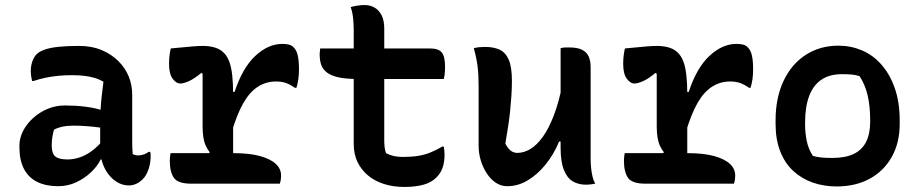

<svg xmlns="http://www.w3.org/2000/svg" viewBox="-20 -728 3640 761"><path d="M504 -353Q504 -330 504 -306.5Q504 -283 504 -259.5Q504 -236 504 -212.5Q504 -189 504 -166Q504 -153 504.5 -141Q505 -129 506 -117Q510 -115 516 -113.5Q522 -112 527 -112Q538 -112 549 -115.5Q560 -119 569 -126H575Q577 -121 577 -117Q577 -113 577 -107Q577 -81 568.5 -56.5Q560 -32 547 -19Q533 -5 519 1Q505 7 491 7Q466 7 444.5 -6Q423 -19 408 -39.5Q393 -60 385 -86Q377 -112 377 -138Q377 -163 377 -189Q377 -215 377 -236Q377 -266 378.5 -292Q380 -318 383 -345.5Q386 -373 390 -404Q373 -414 354 -419.5Q335 -425 313.5 -427.5Q292 -430 265 -430Q236 -430 210.5 -427.5Q185 -425 161 -420Q137 -415 113 -407H107Q105 -416 103.5 -426Q102 -436 102 -447Q102 -466 108 -484Q114 -502 125 -513Q136 -524 157.5 -531.5Q179 -539 212.5 -542.5Q246 -546 293 -546Q344 -546 383 -529.5Q422 -513 449.5 -485.5Q477 -458 490.5 -424Q504 -390 504 -353ZM185 -151Q185 -120 199 -108Q213 -96 248 -96Q271 -96 295.5 -104Q320 -112 344.5 -130Q369 -148 391 -176L397 -96H379Q366 -69 340.5 -45Q315 -21 282 -5.5Q249 10 210 10Q162 10 127.5 -7Q93 -24 75 -58.5Q57 -93 57 -144V-151Q57 -180 71 -208Q85 -236 110 -259Q135 -282 167.5 -296Q200 -310 237 -310Q279 -310 315.5 -305.5Q352 -301 378 -293Q404 -285 415 -275Q421 -270 425.5 -261.5Q430 -253 432.5 -241Q435 -229 435 -211Q408 -218 379.5 -222Q351 -226 323.5 -228Q296 -230 272 -230Q247 -230 228 -226Q209 -222 194 -214Q190 -200 187.5 -185Q185 -170 185 -153Z M804 -110 811 -125Q802 -136 795.5 -150.5Q789 -165 786 -184Q783 -203 783 -227Q783 -262 783 -296.5Q783 -331 783 -366Q783 -401 783 -436L778 -439Q749 -415 728 -406Q707 -397 695 -397Q678 -397 664 -416.5Q650 -436 650 -475Q650 -492 652 -508.5Q654 -525 657 -536Q667 -537 678 -538Q689 -539 700 -540Q711 -541 722 -542Q733 -543 743.5 -544Q754 -545 765 -545.5Q776 -546 783 -546Q811 -546 832 -539.5Q853 -533 867 -519Q881 -505 889 -483Q897 -461 900.5 -429Q904 -397 904 -355Q904 -323 904 -290.5Q904 -258 904 -225Q904 -192 904 -159Q904 -126 904 -94ZM897 -364H910Q941 -459 992 -506.5Q1043 -554 1099 -554Q1115 -554 1126 -551Q1137 -548 1144 -540Q1155 -530 1160 -509Q1165 -488 1165 -453Q1165 -432 1162.5 -414.5Q1160 -397 1155 -380H1149Q1132 -392 1115 -398.5Q1098 -405 1073 -405Q1035 -405 1002.5 -384.5Q970 -364 944.5 -319.5Q919 -275 897 -200ZM656 -121H905Q969 -121 1010.5 -109.5Q1052 -98 1073 -78.5Q1094 -59 1094 -33Q1094 -27 1093.5 -21.5Q1093 -16 1092 -10.5Q1091 -5 1089 0H738Q685 0 669 -23.5Q653 -47 653 -91Q653 -96 653.5 -101Q654 -106 654.5 -111Q655 -116 656 -121Z M1249 -536H1684Q1718 -536 1731 -520Q1744 -504 1744 -463Q1744 -455 1743.5 -446Q1743 -437 1742 -429.5Q1741 -422 1739 -415H1395Q1353 -415 1324 -421Q1295 -427 1278 -439Q1261 -451 1254 -469Q1247 -487 1247 -513Q1247 -517 1247.5 -521.5Q1248 -526 1248.5 -529.5Q1249 -533 1249 -536ZM1739 -147Q1740 -140 1741 -131.5Q1742 -123 1742 -116Q1742 -85 1734 -62.5Q1726 -40 1708 -23Q1700 -15 1688 -8Q1676 -1 1660.5 3.5Q1645 8 1625.5 10.5Q1606 13 1583 13Q1538 13 1501 1Q1464 -11 1437.5 -33.5Q1411 -56 1396.5 -87Q1382 -118 1382 -157Q1382 -214 1382 -270.5Q1382 -327 1382 -383Q1382 -439 1382 -496Q1382 -553 1382 -608Q1382 -633 1379.5 -656.5Q1377 -680 1370 -700Q1385 -704 1398.5 -706Q1412 -708 1425 -708Q1447 -708 1464.5 -698Q1482 -688 1492.5 -667.5Q1503 -647 1503 -615Q1503 -559 1503 -504Q1503 -449 1503 -393.5Q1503 -338 1503 -283Q1503 -228 1503 -172Q1503 -157 1504.5 -144.5Q1506 -132 1510 -121Q1525 -113 1541 -109.5Q1557 -106 1576 -106Q1610 -106 1636 -110Q1662 -114 1684.5 -123Q1707 -132 1733 -147Z M1903 -542Q1937 -542 1960.5 -531Q1984 -520 1996.5 -491Q2009 -462 2009 -408Q2009 -378 2007 -349Q2005 -320 2002 -289.5Q1999 -259 1994 -227Q1989 -195 1983 -159Q1992 -141 2003.5 -131.5Q2015 -122 2031 -122Q2056 -122 2081.5 -137Q2107 -152 2131 -185Q2155 -218 2175.5 -271.5Q2196 -325 2211 -403V-167H2196Q2175 -116 2142.5 -76Q2110 -36 2071.5 -13Q2033 10 1990 10Q1966 10 1945.5 -3.5Q1925 -17 1909.5 -40.5Q1894 -64 1885.5 -92.5Q1877 -121 1877 -150Q1877 -190 1877 -229.5Q1877 -269 1877 -309.5Q1877 -350 1877 -388Q1877 -433 1873 -465Q1869 -497 1858 -537Q1869 -540 1880 -541Q1891 -542 1903 -542ZM2236 -540Q2268 -540 2286.5 -531Q2305 -522 2313 -504.5Q2321 -487 2321 -462Q2321 -396 2321 -334.5Q2321 -273 2321 -214.5Q2321 -156 2321 -97Q2321 -79 2323 -61Q2325 -43 2328.5 -28Q2332 -13 2339 0Q2333 1 2327 2Q2321 3 2315 3.5Q2309 4 2302 4Q2273 4 2250.5 -9Q2228 -22 2215 -54.5Q2202 -87 2202 -142Q2202 -210 2202 -278Q2202 -346 2202 -412Q2202 -478 2202 -537Q2209 -539 2214 -539.5Q2219 -540 2224.5 -540Q2230 -540 2236 -540Z M2604 -110 2611 -125Q2602 -136 2595.5 -150.5Q2589 -165 2586 -184Q2583 -203 2583 -227Q2583 -262 2583 -296.5Q2583 -331 2583 -366Q2583 -401 2583 -436L2578 -439Q2549 -415 2528 -406Q2507 -397 2495 -397Q2478 -397 2464 -416.5Q2450 -436 2450 -475Q2450 -492 2452 -508.5Q2454 -525 2457 -536Q2467 -537 2478 -538Q2489 -539 2500 -540Q2511 -541 2522 -542Q2533 -543 2543.5 -544Q2554 -545 2565 -545.5Q2576 -546 2583 -546Q2611 -546 2632 -539.5Q2653 -533 2667 -519Q2681 -505 2689 -483Q2697 -461 2700.5 -429Q2704 -397 2704 -355Q2704 -323 2704 -290.5Q2704 -258 2704 -225Q2704 -192 2704 -159Q2704 -126 2704 -94ZM2697 -364H2710Q2741 -459 2792 -506.5Q2843 -554 2899 -554Q2915 -554 2926 -551Q2937 -548 2944 -540Q2955 -530 2960 -509Q2965 -488 2965 -453Q2965 -432 2962.5 -414.5Q2960 -397 2955 -380H2949Q2932 -392 2915 -398.5Q2898 -405 2873 -405Q2835 -405 2802.5 -384.5Q2770 -364 2744.5 -319.5Q2719 -275 2697 -200ZM2456 -121H2705Q2769 -121 2810.5 -109.5Q2852 -98 2873 -78.5Q2894 -59 2894 -33Q2894 -27 2893.5 -21.5Q2893 -16 2892 -10.5Q2891 -5 2889 0H2538Q2485 0 2469 -23.5Q2453 -47 2453 -91Q2453 -96 2453.5 -101Q2454 -106 2454.5 -111Q2455 -116 2456 -121Z M3303 -547Q3352 -547 3396 -528.5Q3440 -510 3473.5 -472Q3507 -434 3526.5 -378.5Q3546 -323 3546 -250V-237Q3546 -162 3514.5 -106Q3483 -50 3427 -19.5Q3371 11 3296 11Q3245 11 3201 -4.5Q3157 -20 3124 -50.5Q3091 -81 3072.5 -128Q3054 -175 3054 -238V-250Q3054 -340 3085.5 -407Q3117 -474 3173.5 -510.5Q3230 -547 3303 -547ZM3317 -434Q3268 -434 3235.5 -412Q3203 -390 3187 -347Q3171 -304 3171 -242V-235Q3171 -200 3178 -167.5Q3185 -135 3202 -110Q3220 -105 3238 -103.5Q3256 -102 3279 -102Q3331 -102 3364 -118Q3397 -134 3413 -166Q3429 -198 3429 -246V-252Q3429 -306 3419 -349.5Q3409 -393 3387 -426Q3373 -431 3356.5 -432.5Q3340 -434 3317 -434Z"/></svg>

Font: Recursive Monospace Casual SemiBold
Style: Regular
Weight: 600
Version: Version 1.047